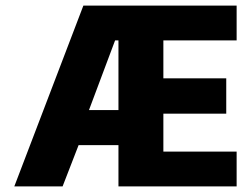

<svg xmlns="http://www.w3.org/2000/svg" viewBox="-20 -664 894 684"><path d="M31 0 277 -644H823V-520H562V-385H786V-259H562V-124H823V0H402V-147H260L203 0ZM297 -272H402V-520H390Z"/></svg>

Font: Kanit SemiBold
Style: Regular
Weight: 600
Designer: Katatrad Team
Foundry: CadsonDemak
Version: Version 2.000; ttfautohint (v1.8.3)